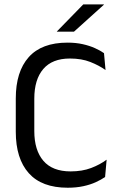

<svg xmlns="http://www.w3.org/2000/svg" viewBox="-20 -845 548 876"><path d="M289 11.5Q170.5 11.5 111.2 -55Q52 -121.5 52 -244V-395.5Q52 -518 111 -584.2Q170 -650.5 288 -650.5Q326 -650.5 357.2 -643.5Q388.5 -636.5 413 -625.5Q437.5 -614.5 454.5 -602.5L461.5 -525.5Q432 -546.5 392.2 -562.2Q352.5 -578 299 -578Q218.5 -578 177.5 -530.2Q136.5 -482.5 136.5 -394.5V-247Q136.5 -159.5 178 -111.2Q219.5 -63 302 -63Q355 -63 395.8 -78.5Q436.5 -94 466.5 -116.5L459.5 -37.5Q442.5 -25.5 417.5 -14Q392.5 -2.5 360.2 4.5Q328 11.5 289 11.5ZM360 -825H454V-823.5L317.5 -700.5H239.5V-701.5Z"/></svg>

Font: Anek Latin
Style: Regular
Weight: 400
Designer: Yesha Goshar
Foundry: Ek Type
Version: Version 1.003